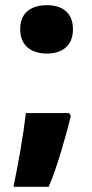

<svg xmlns="http://www.w3.org/2000/svg" viewBox="-20 -649 355 742"><path d="M162 -442C216 -442 262 -469 262 -536C262 -604 216 -629 162 -629C105 -629 58 -604 58 -536C58 -469 105 -442 162 -442ZM247 -212H80C71 -132 51 -18 32 73H168C201 -1 236 -129 254 -201Z"/></svg>

Font: Noto Sans Malayalam UI Black
Style: Regular
Weight: 900
Designer: Jelle Bosma - Monotype Design Team
Foundry: Monotype Imaging Inc.
Version: Version 2.104